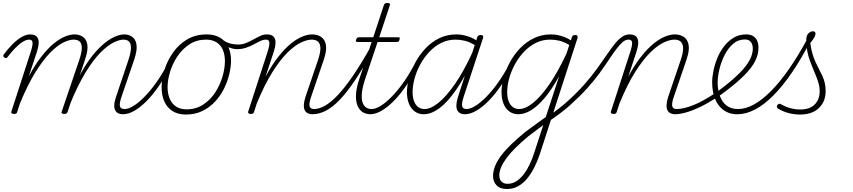

<svg xmlns="http://www.w3.org/2000/svg" viewBox="-20 -750 5730 1289"><path d="M74 15Q64 15 59 11Q54 7 56 0L186 -401Q200 -444 198.5 -464Q197 -484 176 -484Q156 -484 131.5 -468.5Q107 -453 81.5 -426.5Q56 -400 30 -366Q26 -360 21 -360Q16 -360 9 -364Q2 -369 2 -374.5Q2 -380 5 -384Q31 -419 61 -450Q91 -481 122.5 -500Q154 -519 183 -519Q202 -519 215 -512.5Q228 -506 234.5 -492Q241 -478 239.5 -456Q238 -434 228 -403L173 -237Q216 -317 259 -371.5Q302 -426 342 -458.5Q382 -491 417 -505Q452 -519 480 -519Q513 -519 537 -502.5Q561 -486 566.5 -449Q572 -412 551 -350L434 0Q431 8 426.5 11.5Q422 15 411 15Q402 15 396.5 11Q391 7 394 0L511 -344Q528 -394 529 -424.5Q530 -455 516.5 -469.5Q503 -484 475 -484Q445 -484 405 -464.5Q365 -445 318 -397.5Q271 -350 219 -267Q167 -184 114 -56L96 0Q94 8 89.5 11.5Q85 15 74 15ZM805 17Q787 17 774 10.5Q761 4 753.5 -9.5Q746 -23 747 -45.5Q748 -68 759 -100L841 -344Q858 -394 859 -424.5Q860 -455 847.5 -469.5Q835 -484 809 -484Q781 -484 741 -464Q701 -444 653.5 -396Q606 -348 554 -263Q502 -178 449 -48H434Q474 -169 523 -258Q572 -347 624.5 -405Q677 -463 726 -491Q775 -519 814 -519Q845 -519 868 -502.5Q891 -486 896.5 -449Q902 -412 881 -350L796 -101Q781 -58 785 -38Q789 -18 816 -18Q824 -18 826 -12.5Q828 -7 825.5 -0.5Q823 6 818 11.5Q813 17 805 17Z M805 17Q796 17 792 11.5Q788 6 789.5 -0.5Q791 -7 798 -12.5Q805 -18 817 -18Q842 -18 875.5 -38.5Q909 -59 947 -97Q985 -135 1023.5 -188Q1062 -241 1097 -306Q1101 -313 1107 -312.5Q1113 -312 1117.5 -307Q1122 -302 1119 -295Q1085 -228 1045.5 -171Q1006 -114 964.5 -72Q923 -30 882.5 -6.5Q842 17 805 17Z M1228 19Q1175 19 1138.5 -4Q1102 -27 1083.5 -68.5Q1065 -110 1065 -164Q1065 -219 1084 -280.5Q1103 -342 1141 -396.5Q1179 -451 1235.5 -485Q1292 -519 1368 -519Q1420 -519 1456.5 -497.5Q1493 -476 1512 -436.5Q1531 -397 1531 -344Q1531 -302 1519.5 -253Q1508 -204 1484.5 -156Q1461 -108 1424.5 -68.5Q1388 -29 1339 -5Q1290 19 1228 19ZM1232 -16Q1296 -16 1344.5 -48Q1393 -80 1425 -129.5Q1457 -179 1473.5 -235Q1490 -291 1490 -339Q1490 -383 1476 -415.5Q1462 -448 1433.5 -466Q1405 -484 1363 -484Q1301 -484 1253 -453Q1205 -422 1172 -373Q1139 -324 1122 -268.5Q1105 -213 1105 -165Q1105 -121 1119.5 -87Q1134 -53 1162.5 -34.5Q1191 -16 1232 -16Z M1571 -420Q1554 -420 1535 -425.5Q1516 -431 1498 -440Q1480 -449 1465 -460Q1457 -467 1454.5 -473Q1452 -479 1454.5 -483Q1457 -487 1462.5 -487Q1468 -487 1477 -481Q1506 -462 1531 -456.5Q1556 -451 1577 -451Q1607 -451 1632.5 -461.5Q1658 -472 1681 -485Q1704 -498 1726.5 -508.5Q1749 -519 1772 -519Q1781 -519 1784.5 -513.5Q1788 -508 1786.5 -501.5Q1785 -495 1779.5 -489.5Q1774 -484 1766 -484Q1748 -484 1727.5 -474.5Q1707 -465 1683.5 -452Q1660 -439 1632 -429.5Q1604 -420 1571 -420Z M2078 17Q2060 17 2046.5 10.5Q2033 4 2026 -10Q2019 -24 2020 -46.5Q2021 -69 2031 -100L2114 -344Q2131 -394 2131 -424.5Q2131 -455 2116 -469.5Q2101 -484 2073 -484Q2042 -484 2000.5 -464.5Q1959 -445 1910.5 -397.5Q1862 -350 1809.5 -267Q1757 -184 1704 -56L1686 0Q1684 8 1679.5 11.5Q1675 15 1664 15Q1654 15 1649 11Q1644 7 1646 0L1776 -401Q1790 -444 1788.5 -464Q1787 -484 1766 -484Q1757 -484 1753 -489.5Q1749 -495 1750.5 -501.5Q1752 -508 1758 -513.5Q1764 -519 1773 -519Q1792 -519 1805 -512.5Q1818 -506 1824.5 -492Q1831 -478 1829.5 -456Q1828 -434 1818 -403L1763 -236Q1807 -317 1850.5 -371.5Q1894 -426 1934.5 -458.5Q1975 -491 2011 -505Q2047 -519 2075 -519Q2110 -519 2135.5 -502.5Q2161 -486 2168 -449Q2175 -412 2154 -350L2069 -101Q2054 -58 2058 -38Q2062 -18 2089 -18Q2097 -18 2100 -12.5Q2103 -7 2101.5 -0.5Q2100 6 2094 11.5Q2088 17 2078 17Z M2077 17Q2068 17 2064 11.5Q2060 6 2061.5 -0.5Q2063 -7 2070 -12.5Q2077 -18 2089 -18Q2121 -18 2159.5 -39Q2198 -60 2244 -107.5Q2290 -155 2345 -234.5Q2400 -314 2466 -431Q2471 -439 2477.5 -438.5Q2484 -438 2487.5 -431.5Q2491 -425 2485 -415Q2418 -292 2362 -209Q2306 -126 2257.5 -76.5Q2209 -27 2164.5 -5Q2120 17 2077 17Z M2470 17Q2433 17 2410 -0.5Q2387 -18 2377 -49Q2367 -80 2370.5 -122.5Q2374 -165 2391 -216L2475 -468H2382Q2372 -468 2370 -472.5Q2368 -477 2371 -485Q2374 -493 2378.5 -496.5Q2383 -500 2392 -500H2486L2557 -715Q2560 -723 2565 -726.5Q2570 -730 2581 -730Q2592 -730 2596 -726Q2600 -722 2597 -714L2526 -500H2651Q2662 -500 2663.5 -496Q2665 -492 2662 -484Q2660 -474 2655.5 -471Q2651 -468 2641 -468H2515L2431 -218Q2413 -163 2409.5 -124.5Q2406 -86 2414 -62.5Q2422 -39 2438 -28.5Q2454 -18 2475 -18Q2483 -18 2487 -12.5Q2491 -7 2491 -0.5Q2491 6 2486 11.5Q2481 17 2470 17Z M2464 17Q2455 17 2451 11.5Q2447 6 2448.5 -0.5Q2450 -7 2457 -12.5Q2464 -18 2476 -18Q2501 -18 2534.5 -38.5Q2568 -59 2606 -97Q2644 -135 2682.5 -188Q2721 -241 2756 -306Q2760 -313 2766 -312.5Q2772 -312 2776.5 -307Q2781 -302 2778 -295Q2744 -228 2704.5 -171Q2665 -114 2623.5 -72Q2582 -30 2541.5 -6.5Q2501 17 2464 17Z M2824 17Q2791 17 2765.5 -1Q2740 -19 2726 -52.5Q2712 -86 2712 -131Q2712 -175 2726.5 -227Q2741 -279 2768.5 -330.5Q2796 -382 2836.5 -425Q2877 -468 2929 -493.5Q2981 -519 3044 -519Q3079 -519 3117 -507.5Q3155 -496 3185 -474L3174 -443Q3133 -469 3100 -476.5Q3067 -484 3038 -484Q2986 -484 2941.5 -461.5Q2897 -439 2861.5 -401Q2826 -363 2801 -316.5Q2776 -270 2763 -222Q2750 -174 2750 -131Q2750 -98 2759 -72.5Q2768 -47 2786 -32.5Q2804 -18 2830 -18Q2872 -18 2924.5 -60.5Q2977 -103 3036 -188.5Q3095 -274 3154 -403L3163 -365Q3101 -232 3042.5 -147.5Q2984 -63 2929.5 -23Q2875 17 2824 17ZM3100 17Q3083 17 3070 10.5Q3057 4 3050 -10Q3043 -24 3044 -46.5Q3045 -69 3055 -100L3184 -500Q3187 -508 3192.5 -511.5Q3198 -515 3208 -515Q3219 -515 3222.5 -509Q3226 -503 3223 -495L3093 -101Q3079 -58 3082.5 -38Q3086 -18 3112 -18Q3120 -18 3123 -12.5Q3126 -7 3124.5 -0.5Q3123 6 3117 11.5Q3111 17 3100 17Z M3100 17Q3091 17 3087 11.5Q3083 6 3084.5 -0.5Q3086 -7 3093 -12.5Q3100 -18 3112 -18Q3137 -18 3170.5 -38.5Q3204 -59 3242 -97Q3280 -135 3318.5 -188Q3357 -241 3392 -306Q3396 -313 3402 -312.5Q3408 -312 3412.5 -307Q3417 -302 3414 -295Q3380 -228 3340.5 -171Q3301 -114 3259.5 -72Q3218 -30 3177.5 -6.5Q3137 17 3100 17Z M3384 519Q3337 519 3313.5 494Q3290 469 3290 432Q3290 399 3304.5 363.5Q3319 328 3346.5 292Q3374 256 3414 217.5Q3454 179 3504 138Q3528 120 3552 102.5Q3576 85 3599 68Q3622 51 3644 36L3734 -239Q3685 -150 3637.5 -93.5Q3590 -37 3545.5 -10Q3501 17 3459 17Q3426 17 3400.5 -1Q3375 -19 3361 -52.5Q3347 -86 3347 -131Q3347 -177 3361.5 -229.5Q3376 -282 3404 -333.5Q3432 -385 3472.5 -427Q3513 -469 3565 -494Q3617 -519 3679 -519Q3701 -519 3724.5 -514.5Q3748 -510 3770.5 -501Q3793 -492 3813 -479L3819 -500Q3822 -508 3827 -511.5Q3832 -515 3842 -515Q3854 -515 3856.5 -508.5Q3859 -502 3857 -494L3603 288Q3588 332 3567.5 373Q3547 414 3520.5 447Q3494 480 3459.5 499.5Q3425 519 3384 519ZM3388 484Q3429 484 3463 455Q3497 426 3523 378.5Q3549 331 3566 277L3627 90Q3611 101 3595 113.5Q3579 126 3562 138.5Q3545 151 3528 164Q3478 206 3441 242.5Q3404 279 3380 312Q3356 345 3344 373.5Q3332 402 3332 428Q3332 444 3338 456.5Q3344 469 3356.5 476.5Q3369 484 3388 484ZM3465 -18Q3507 -18 3558.5 -59Q3610 -100 3667.5 -183Q3725 -266 3783 -390L3802 -448Q3763 -471 3732 -477.5Q3701 -484 3673 -484Q3621 -484 3576.5 -461.5Q3532 -439 3496.5 -401Q3461 -363 3436 -316.5Q3411 -270 3398 -222Q3385 -174 3385 -131Q3385 -98 3394 -72.5Q3403 -47 3421 -32.5Q3439 -18 3465 -18Z M3665 64Q3659 69 3652.5 67.5Q3646 66 3643 61Q3640 56 3642 48.5Q3644 41 3654 35Q3737 -21 3799 -78Q3861 -135 3908.5 -189.5Q3956 -244 3991.5 -293.5Q4027 -343 4055 -384Q4083 -425 4107 -455Q4131 -485 4155 -502Q4179 -519 4208 -519Q4217 -519 4220.5 -513.5Q4224 -508 4222.5 -501.5Q4221 -495 4215 -489.5Q4209 -484 4200 -484Q4179 -484 4159.5 -467Q4140 -450 4117.5 -420Q4095 -390 4067.5 -348.5Q4040 -307 4004.5 -258Q3969 -209 3920.5 -155.5Q3872 -102 3809 -45.5Q3746 11 3665 64Z M4513 17Q4495 17 4481.5 10.5Q4468 4 4461 -10Q4454 -24 4455 -46.5Q4456 -69 4466 -100L4549 -344Q4566 -394 4566 -424.5Q4566 -455 4551 -469.5Q4536 -484 4508 -484Q4477 -484 4435.5 -464.5Q4394 -445 4345.5 -397.5Q4297 -350 4244.5 -267Q4192 -184 4139 -56L4121 0Q4119 8 4114.5 11.5Q4110 15 4099 15Q4089 15 4084 11Q4079 7 4081 0L4211 -401Q4225 -444 4223.5 -464Q4222 -484 4201 -484Q4192 -484 4188 -489.5Q4184 -495 4185.5 -501.5Q4187 -508 4193 -513.5Q4199 -519 4208 -519Q4227 -519 4240 -512.5Q4253 -506 4259.5 -492Q4266 -478 4264.5 -456Q4263 -434 4253 -403L4198 -236Q4242 -317 4285.5 -371.5Q4329 -426 4369.5 -458.5Q4410 -491 4446 -505Q4482 -519 4510 -519Q4545 -519 4570.5 -502.5Q4596 -486 4603 -449Q4610 -412 4589 -350L4504 -101Q4489 -58 4493 -38Q4497 -18 4524 -18Q4532 -18 4535 -12.5Q4538 -7 4536.5 -0.5Q4535 6 4529 11.5Q4523 17 4513 17Z M4510 17Q4501 17 4498 11.5Q4495 6 4498 -0.5Q4501 -7 4508 -12.5Q4515 -18 4524 -18Q4568 -18 4633 -43.5Q4698 -69 4780 -124Q4785 -127 4789 -125Q4793 -123 4795.5 -117Q4798 -111 4797 -105Q4796 -99 4790 -95Q4731 -56 4678.5 -31Q4626 -6 4583.5 5.5Q4541 17 4510 17Z M4777 -123Q4794 -133 4809.5 -145Q4825 -157 4841 -169Q4904 -218 4947 -261.5Q4990 -305 5012 -345.5Q5034 -386 5034 -424Q5034 -451 5021 -468Q5008 -485 4981 -485Q4972 -485 4968.5 -490Q4965 -495 4966.5 -502Q4968 -509 4974 -514Q4980 -519 4989 -519Q5017 -519 5035.5 -508Q5054 -497 5063 -477Q5072 -457 5072 -428Q5072 -383 5049 -338.5Q5026 -294 4977.5 -245Q4929 -196 4852 -138Q4837 -127 4822 -116Q4807 -105 4792 -94Z M4930 17Q4896 17 4868.5 6Q4841 -5 4821 -25Q4801 -45 4787.5 -71.5Q4774 -98 4767.5 -130Q4761 -162 4761 -196Q4761 -233 4770 -276.5Q4779 -320 4797 -363Q4815 -406 4842.5 -441Q4870 -476 4906.5 -497.5Q4943 -519 4989 -519Q4998 -519 5001.5 -514Q5005 -509 5003.5 -502Q5002 -495 4996 -490Q4990 -485 4981 -485Q4935 -485 4901 -455Q4867 -425 4844 -379Q4821 -333 4809.5 -284Q4798 -235 4798 -196Q4798 -160 4806 -128Q4814 -96 4830.5 -71Q4847 -46 4873 -32Q4899 -18 4935 -18Q4985 -18 5040.5 -48Q5096 -78 5155.5 -138Q5215 -198 5276.5 -286Q5338 -374 5400 -489Q5405 -497 5411.5 -496.5Q5418 -496 5422 -490Q5426 -484 5421 -474Q5359 -354 5296 -262Q5233 -170 5171 -108Q5109 -46 5048.5 -14.5Q4988 17 4930 17Z M5351 19Q5311 19 5272.5 8.5Q5234 -2 5203 -21Q5196 -26 5195.5 -33.5Q5195 -41 5200 -46Q5207 -53 5212 -53.5Q5217 -54 5225 -49Q5258 -31 5289 -23Q5320 -15 5354 -15Q5416 -15 5449.5 -48.5Q5483 -82 5483 -138Q5483 -163 5476.5 -187Q5470 -211 5460 -236Q5450 -261 5438.5 -288Q5427 -315 5416.5 -344.5Q5406 -374 5399.5 -408Q5393 -442 5393 -481Q5393 -513 5408 -526.5Q5423 -540 5438 -540Q5447 -540 5451 -535.5Q5455 -531 5455 -524Q5455 -514 5446.5 -498.5Q5438 -483 5420 -461Q5425 -422 5434 -391Q5443 -360 5454.5 -334.5Q5466 -309 5478 -286.5Q5490 -264 5500.5 -241.5Q5511 -219 5517 -194Q5523 -169 5523 -138Q5523 -68 5477.5 -24.5Q5432 19 5351 19Z"/></svg>

Font: Playwrite US Trad Thin
Style: Regular
Weight: 250
Designer: Veronika Burian, José Scaglione
Foundry: TypeTogether
Version: Version 1.003